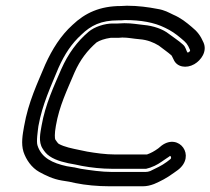

<svg xmlns="http://www.w3.org/2000/svg" viewBox="-20 -662 734 670"><path d="M391 -580H373C346 -580 310 -569 289 -551C249 -517 218 -475 194 -421C169 -363 138 -298 125 -223C121 -199 113 -167 129 -143C134 -135 141 -125 153 -117C176 -101 211 -93 242 -88L266 -83C298 -77 336 -73 371 -73H490C490 -73 503 -77 504 -77C527 -85 540 -95 556 -106L571 -116L573 -118C578 -117 578 -109 575 -107L562 -97C543 -83 528 -77 504 -65C498 -63 494 -62 488 -62H370C335 -62 294 -68 262 -73L239 -78H238L213 -82C163 -93 125 -111 111 -154C106 -168 112 -205 114 -222C128 -299 157 -359 184 -425C206 -474 230 -510 264 -541C297 -573 332 -591 393 -591C400 -591 408 -591 416 -592C471 -592 518 -584 556 -565C577 -555 592 -545 612 -528C630 -513 634 -509 643 -488C645 -484 639 -478 634 -479C630 -484 629 -497 619 -506C604 -520 583 -533 569 -544C549 -560 516 -572 481 -575C460 -577 442 -581 414 -581C406 -581 398 -580 391 -580ZM402 -641C329 -641 277 -617 233 -575C192 -538 162 -490 138 -437C111 -372 79 -307 64 -221C59 -193 53 -161 62 -132C71 -105 90 -77 117 -62C139 -50 165 -37 196 -32L221 -28L244 -23C278 -16 321 -12 361 -12H479C492 -12 505 -15 518 -20C541 -30 561 -40 587 -59L601 -69C665 -118 605 -199 544 -154L532 -144C518 -134 507 -128 493 -123H380C349 -123 313 -128 284 -133L260 -138C231 -144 205 -149 185 -160C182 -162 177 -169 173 -175C171 -178 170 -196 175 -223C187 -293 214 -347 240 -409C260 -454 285 -486 317 -514C328 -521 345 -527 366 -530H382C390 -530 399 -530 407 -531C428 -531 444 -527 468 -525C494 -523 516 -514 534 -503C549 -491 566 -480 579 -468L586 -454C597 -428 630 -422 658 -438C682 -452 704 -483 690 -514C680 -537 669 -552 649 -568C630 -584 612 -599 584 -611C569 -618 555 -627 529 -631C498 -637 462 -642 423 -642C416 -642 408 -641 402 -641Z"/></svg>

Font: Blanket
Style: OutlineObl
Weight: 400
Foundry: Cannot Into Space Fonts
Version: Version 0.9